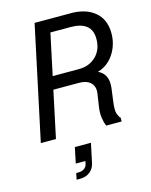

<svg xmlns="http://www.w3.org/2000/svg" viewBox="-139 -787 895 1140"><g transform="rotate(-15 309.0 -217.0)"><path d="M351 -287H192L131 0H38L187 -699H411Q502 -699 557 -653Q612 -607 612 -521Q612 -475 595 -433.5Q578 -392 547.5 -362.5Q517 -333 475 -321Q505 -308 519 -280Q533 -252 528 -209L517 -125Q510 -73 518 -51.5Q526 -30 535 -23V0H440Q430 -23 426 -51Q422 -79 426 -111L439 -198Q445 -239 421 -263Q397 -287 351 -287ZM386 -620H263L209 -366H372Q434 -366 475.5 -406Q517 -446 517 -513Q517 -620 386 -620ZM207 171 227 75H326L301 193Q294 226 269.5 245.5Q245 265 208 265H187L195 226H209Q230 226 244.5 216Q259 206 263 187L266 171Z"/></g></svg>

Font: Fragment Mono
Style: Italic
Weight: 400
Italic angle: -12°
Designer: Wei Huang based on Nimbus Sans by URW Studio, based on Helvetica by Max Miedinger.
Foundry: Wei Huang
Version: Version 1.011; ttfautohint (v1.8.4.7-5d5b)